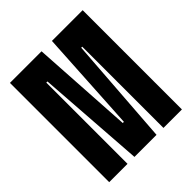

<svg xmlns="http://www.w3.org/2000/svg" viewBox="-189 -815 941 941"><g transform="rotate(-45 281.5 -344.0)"><path d="M29 0V-688H248L281 -158H289L320 -688H533V0H405V-563H398L357 0H204L164 -563H156V0Z"/></g></svg>

Font: Saira UltraCondensed Black
Style: Regular
Weight: 900
Width: 1
Designer: Hector Gatti with collaboration of the Omnibus-Type team
Foundry: Omnibus-Type
Version: Version 1.101